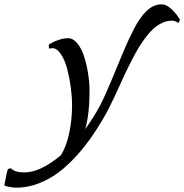

<svg xmlns="http://www.w3.org/2000/svg" viewBox="-196 -618 850 885"><path d="M633.8 -526.9 626 -511.2Q625 -513.7 615.5 -518.3Q606 -522.9 597.2 -522.9Q572.8 -522.9 549.3 -511.5Q525.9 -500 506.3 -481Q486.8 -461.9 466.6 -433.6Q446.3 -405.3 430.2 -376Q414.1 -346.7 395.8 -309.6Q377.4 -272.5 363.3 -240.7Q349.1 -209 331.3 -171.1Q313.5 -133.3 299.8 -106.9Q267.6 -48.3 233.6 2Q199.7 52.2 158.2 98.4Q116.7 144.5 73.7 176.8Q30.8 209 -19.3 228Q-69.3 247.1 -120.1 247.1Q-133.8 247.1 -151.1 243.9Q-168.5 240.7 -173.8 237.8L-175.8 234.9Q-164.1 170.4 -159.2 161.1L-146 157.2Q-127.9 176.8 -83 176.8Q-10.7 176.8 84 98.1Q108.9 60.5 122.6 -2.4Q136.2 -65.4 136.2 -133.8Q136.2 -170.9 130.4 -214.8Q124.5 -258.8 113.8 -300Q103 -341.3 84.7 -368.7Q66.4 -396 44.9 -396L29.8 -394L28.8 -412.1Q47.4 -424.8 72.3 -433.3Q97.2 -441.9 118.2 -441.9Q141.1 -441.9 160.6 -418Q180.2 -394 191.9 -356.9Q203.6 -319.8 210.2 -278.3Q216.8 -236.8 216.8 -199.2Q216.8 -93.3 196.8 -22.9Q238.3 -80.6 265.1 -131.8Q289.6 -179.2 319.8 -252.2Q350.1 -325.2 372.8 -379.9Q395.5 -434.6 422.9 -487.5Q450.2 -540.5 481.7 -569.3Q513.2 -598.1 548.8 -598.1Q570.8 -598.1 594.5 -575.9Q618.2 -553.7 633.8 -526.9Z"/></svg>

Font: Linear Smooth
Style: Italic
Weight: 400
Designer: Philipp H. Poll, Flanker
Foundry: Philipp H. Poll, reworked by Flanker
Version: Version 1.061 | FøM Fix